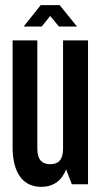

<svg xmlns="http://www.w3.org/2000/svg" viewBox="-20 -716 395 746"><path d="M138 -696 72 -613H142L175 -654L209 -613H279L212 -696ZM322 0V-559H225V-138C225 -94 206 -78 175 -78C145 -78 125 -94 125 -138V-559H29V-144C29 -46 68 10 140 10C187 10 220 -14 237 -58L259 0Z"/></svg>

Font: Modon Arabic
Style: Bold
Weight: 700
Designer: Ahmedzaza
Foundry: Ahmedzaza
Version: Version 2.010